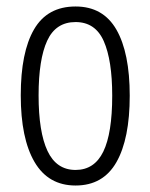

<svg xmlns="http://www.w3.org/2000/svg" viewBox="-20 -562 464 592"><path d="M380 -267Q380 -134 339 -62Q298 10 213 10Q129 10 86.5 -62.5Q44 -135 44 -268Q44 -401 85 -471.5Q126 -542 213 -542Q298 -542 339 -470.5Q380 -399 380 -267ZM99 -268Q99 -155 126.5 -96.5Q154 -38 213 -38Q271 -38 298.5 -94.5Q326 -151 326 -267Q326 -376 300 -435Q274 -494 213 -494Q152 -494 125.5 -436.5Q99 -379 99 -268Z"/></svg>

Font: Noto Sans Tamil ExtraCondensed Light
Style: Regular
Weight: 300
Width: 2
Designer: Jelle Bosma - Monotype Design Team
Foundry: Monotype Imaging Inc.
Version: Version 2.004; ttfautohint (v1.8.4.7-5d5b)